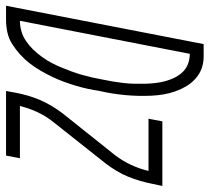

<svg xmlns="http://www.w3.org/2000/svg" viewBox="-92 -660 710 651"><g transform="rotate(90 263.5 -335.0)"><path d="M-42 0 88 -670H130Q152 -670 171 -663Q190 -656 205.5 -642Q221 -628 231 -611Q241 -594 248 -574.5Q255 -555 258.5 -534.5Q262 -514 263 -492.5Q264 -471 263.5 -449Q263 -427 261 -405Q259 -383 255.5 -361Q252 -339 247 -317Q244 -297 239.5 -276.5Q235 -256 229 -236Q223 -216 215.5 -195.5Q208 -175 198.5 -155.5Q189 -136 178 -117Q167 -98 153.5 -80.5Q140 -63 123.5 -48Q107 -33 88 -21Q69 -9 48 -4.5Q27 0 7 0ZM9 -47Q26 -47 44 -52Q62 -57 78 -68Q94 -79 107 -92.5Q120 -106 131.5 -122Q143 -138 151.5 -154Q160 -170 167 -187Q174 -204 180.5 -221.5Q187 -239 192 -256.5Q197 -274 201 -291.5Q205 -309 208 -326Q212 -345 215 -363Q218 -381 220 -399Q222 -417 222.5 -435.5Q223 -454 222.5 -471.5Q222 -489 220 -506.5Q218 -524 213.5 -540.5Q209 -557 201.5 -572Q194 -587 182.5 -599Q171 -611 155 -617Q139 -623 121 -623ZM247 0 253 -33Q257 -54 263 -74.5Q269 -95 277.5 -115Q286 -135 298 -155Q310 -175 323 -192L465 -370Q484 -395 497.5 -424Q511 -453 518 -483H341L350 -530H569L562 -497Q558 -476 552 -455.5Q546 -435 538 -415Q530 -395 518 -375Q506 -355 493 -338L352 -160Q332 -135 318.5 -106Q305 -77 298 -47H475L466 0Z"/></g></svg>

Font: Lode Dark
Style: Italic
Weight: 400
Italic angle: -11°
Monospace: yes
Designer: Belleve Invis
Foundry: Belleve Invis
Version: Version 29.2.0; ttfautohint (v1.8.3)